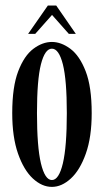

<svg xmlns="http://www.w3.org/2000/svg" viewBox="-20 -684 388 714"><path d="M173 11Q136 11 102.2 -20.2Q68.5 -51.5 47 -112.8Q25.5 -174 25.5 -263.5Q25.5 -361.5 47.8 -419.2Q70 -477 104 -502.5Q138 -528 173 -528Q207.5 -528 241.8 -502.5Q276 -477 298.5 -419.2Q321 -361.5 321 -263.5Q321 -174 299.2 -112.8Q277.5 -51.5 243.5 -20.2Q209.5 11 173 11ZM173 -14.5Q199 -14.5 213.8 -76.5Q228.5 -138.5 228.5 -263.5Q228.5 -386.5 213.8 -444.8Q199 -503 173 -503Q147 -503 132.2 -444.8Q117.5 -386.5 117.5 -263.5Q117.5 -138.5 132.2 -76.5Q147 -14.5 173 -14.5ZM84.5 -558 158 -663.5H189L262 -558H236L173.5 -628.5L111 -558Z"/></svg>

Font: Imbue 50pt Medium
Style: Regular
Weight: 500
Designer: Tyler Finck
Foundry: Etcetera Type Company
Version: Version 1.102; ttfautohint (v1.8.3)